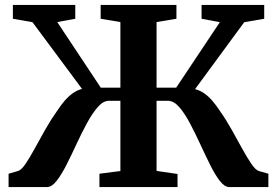

<svg xmlns="http://www.w3.org/2000/svg" viewBox="-20 -763 1130 783"><path d="M15 0V-54.5L53 -65.5Q66.5 -69 83.8 -94.2Q101 -119.5 121 -156.2Q141 -193 164.2 -234Q187.5 -275 213 -311Q228.5 -334.5 244.2 -352.8Q260 -371 277.5 -383.2Q295 -395.5 314.5 -400.5L112.5 -672.5L32.5 -686.5V-743H287V-686.5L213.5 -673L391 -405.5H471V-673L390.5 -686.5V-743H699.5V-686.5L618.5 -673V-405.5H698.5L876.5 -672.5L802 -686.5V-743H1057.5V-686.5L976 -672.5L775.5 -399.5Q795.5 -394.5 813 -382.2Q830.5 -370 846 -352Q861.5 -334 876.5 -311Q902 -275 925 -233.8Q948 -192.5 968.2 -155.8Q988.5 -119 1005.5 -94.2Q1022.5 -69.5 1036 -65.5L1074.5 -54.5V0H915.5Q896 0 876.2 -25.5Q856.5 -51 836.8 -91Q817 -131 796.2 -176Q775.5 -221 754.2 -261Q733 -301 710.8 -326.5Q688.5 -352 664.5 -352H618.5V-66L704 -53.5V0H385.5V-54.5L471 -65.5V-352H424.5Q401 -352 378.8 -326.5Q356.5 -301 334.8 -261Q313 -221 292.2 -176Q271.5 -131 251.2 -91Q231 -51 211 -25.5Q191 0 171 0Z"/></svg>

Font: Merriweather 36pt
Style: Bold
Weight: 700
Designer: Eben Sorkin
Foundry: Eben Sorkin
Version: Version 2.100